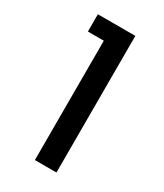

<svg xmlns="http://www.w3.org/2000/svg" viewBox="-151 -638 598 700"><g transform="rotate(30 147.5 -287.5)"><path d="M115.7 0V-502.4H48.8V-575.2H206.5V0Z"/></g></svg>

Font: Heebo
Style: Regular
Weight: 400
Designer: Oded Ezer
Foundry: Ezer Type House
Version: Version 3.100